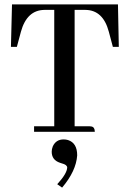

<svg xmlns="http://www.w3.org/2000/svg" viewBox="-20 -606 597 883"><path d="M416 0Q416 -21.5 400.4 -24.4Q395.5 -25.4 390.6 -25.4H323.2V-560.5H373Q454.1 -559.6 480.5 -460L499 -390.6H526.4L522.5 -585.9H35.2L30.3 -390.6H57.6L76.2 -460Q103.5 -559.6 184.6 -560.5H229.5V-25.4H136.7V0ZM335 108.4Q335 51.8 293 38.1Q283.2 35.2 272.5 35.2Q237.3 35.2 222.7 67.4Q217.8 80.1 217.8 91.8Q217.8 129.9 255.9 142.6Q260.7 144.5 264.6 145.5Q288.1 151.4 289.1 164.1Q288.1 192.4 243.2 241.2L265.6 256.8Q330.1 180.7 335 108.4Z"/></svg>

Font: Abhaya Libre Medium
Style: Regular
Weight: 500
Designer: Pushpananda Ekanayake, Sol Matas, Pathum Egodawatta
Foundry: Mooniak
Version: Version 1.050 ; ttfautohint (v1.6)